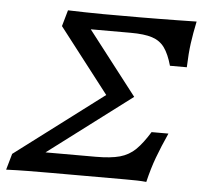

<svg xmlns="http://www.w3.org/2000/svg" viewBox="-70 -619 726 668"><g transform="rotate(5 292.5 -285.5)"><path d="M-25 0 -8.9 -56.5 316.9 -302.4 317.7 -265.3 125 -514.5 141.1 -571Q169.4 -570.2 200.4 -569.4Q231.5 -568.5 262.9 -568.5Q294.4 -568.5 324.2 -568.5H394.4Q428.2 -568.5 459.7 -569Q491.1 -569.4 523.4 -569.8Q555.6 -570.2 590.3 -571Q581.5 -529 576.6 -493.5Q571.8 -458.1 570.2 -409.7H511.3Q500 -450 483.9 -472.2Q467.7 -494.4 440.3 -503.2Q412.9 -512.1 365.3 -512.1H225.8L396.8 -291.1L61.3 -37.9L55.6 -71.8H281.5Q333.9 -71.8 365.7 -80.6Q397.6 -89.5 420.6 -112.1Q443.5 -134.7 467.7 -174.2H526.6Q504.8 -125.8 490.3 -86.7Q475.8 -47.6 464.5 0Q448.4 -1.6 431.9 -2Q415.3 -2.4 392.7 -2.4H212.1Q174.2 -2.4 133.5 -2.4Q92.7 -2.4 52.4 -2Q12.1 -1.6 -25 0Z"/></g></svg>

Font: Playfair 5pt SemiExpanded Light
Style: Italic
Weight: 300
Width: 6
Italic angle: -15.6°
Designer: Claus Eggers Sørensen
Foundry: Claus Eggers Sørensen
Version: Version 2.203